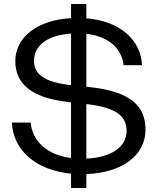

<svg xmlns="http://www.w3.org/2000/svg" viewBox="-20 -852 786 954"><path d="M333 -832V-762C161 -752 56 -664 56 -548C56 -431 145 -365 314 -346L333 -343V-67C215 -82 142 -148 132 -243H39C45 -105 159 -6 333 11V82H409V13C594 6 703 -85 703 -207C703 -325 629 -397 428 -419L409 -421V-684C523 -671 585 -609 594 -528H686C679 -656 574 -748 409 -761V-832ZM609 -201C609 -127 541 -70 409 -64V-335C565 -317 609 -271 609 -201ZM149 -550C149 -622 210 -677 333 -685V-429H331C193 -445 149 -487 149 -550Z"/></svg>

Font: Bounded Light
Style: Regular
Weight: 300
Designer: Vlad Churkin
Version: Version 3.0